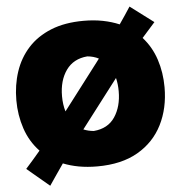

<svg xmlns="http://www.w3.org/2000/svg" viewBox="-64 -975 1078 1143"><g transform="rotate(-5 474.5 -403.5)"><path d="M189.5 107.9 55.7 -4.4Q103 -57.1 144 -106Q86.4 -166.5 59.6 -247.1Q32.7 -327.6 32.7 -416Q32.7 -507.3 59.1 -586.7Q85.4 -666 139.6 -725.8Q193.8 -785.6 276.9 -819.3Q359.9 -853 472.7 -853Q534.7 -853 587.6 -842.5Q640.6 -832 685.1 -813Q719.7 -862.8 752.4 -913.6L892.1 -808.6Q852.1 -764.6 814 -720.7Q867.2 -661.6 892.8 -583.5Q918.5 -505.4 918.5 -417Q918.5 -292 869.1 -193.8Q819.8 -95.7 722.2 -39.1Q624.5 17.6 479 17.6Q419.4 17.6 368.9 8.3Q318.4 -1 275.9 -18.1Q253.9 13.7 232.4 44.9Q210.9 76.2 189.5 107.9ZM305.7 -417Q305.7 -366.7 318.4 -325.2L527.8 -599.6Q536.1 -610.8 543.9 -621.1Q513.7 -636.7 476.1 -640.1Q393.1 -633.3 349.4 -572Q305.7 -510.7 305.7 -417ZM476.1 -194.3Q561 -201.2 602.8 -263.4Q644.5 -325.7 644.5 -417Q644.5 -460.4 635.3 -497.1L415 -209Q442.9 -197.3 476.1 -194.3Z"/></g></svg>

Font: Pinar-DS3-FD Black
Style: Regular
Weight: 900
Designer: Amin Abedi
Version: Version 3.000